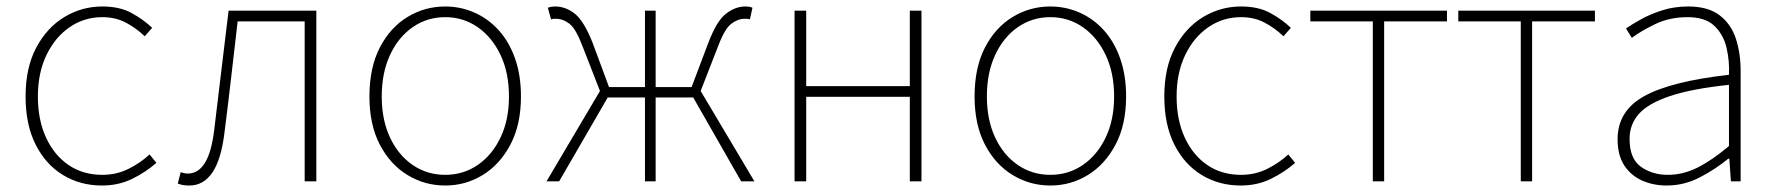

<svg xmlns="http://www.w3.org/2000/svg" viewBox="-20 -560 5486 593"><path d="M295 13Q228 13 174.5 -19.5Q121 -52 90 -113.5Q59 -175 59 -262Q59 -351 92 -413Q125 -475 179 -507.5Q233 -540 296 -540Q350 -540 387 -519.5Q424 -499 450 -474L427 -448Q401 -473 369 -490Q337 -507 296 -507Q240 -507 195 -476Q150 -445 123.5 -390Q97 -335 97 -262Q97 -190 122 -135.5Q147 -81 191.5 -50.5Q236 -20 296 -20Q340 -20 377 -38.5Q414 -57 442 -83L463 -57Q430 -28 388 -7.5Q346 13 295 13Z M565 13Q553 13 545 11.5Q537 10 529 7L538 -28Q543 -27 548 -25.5Q553 -24 560 -24Q593 -24 613.5 -58Q634 -92 642 -162Q653 -254 664 -345Q675 -436 686 -527H957V0H921V-494H714Q704 -409 694.5 -325.5Q685 -242 674 -156Q664 -69 636.5 -28Q609 13 565 13Z M1355 13Q1292 13 1238.5 -19.5Q1185 -52 1153 -113.5Q1121 -175 1121 -262Q1121 -351 1153 -413Q1185 -475 1238.5 -507.5Q1292 -540 1355 -540Q1402 -540 1444.5 -521.5Q1487 -503 1519.5 -467.5Q1552 -432 1570.5 -380Q1589 -328 1589 -262Q1589 -175 1556.5 -113.5Q1524 -52 1471 -19.5Q1418 13 1355 13ZM1355 -20Q1411 -20 1455.5 -50.5Q1500 -81 1526 -135.5Q1552 -190 1552 -262Q1552 -335 1526 -390Q1500 -445 1455.5 -476Q1411 -507 1355 -507Q1299 -507 1254.5 -476Q1210 -445 1184.5 -390Q1159 -335 1159 -262Q1159 -190 1184.5 -135.5Q1210 -81 1254.5 -50.5Q1299 -20 1355 -20Z M1668 0 1833 -279 1780 -415Q1759 -471 1739 -486.5Q1719 -502 1697 -502Q1692 -502 1689.5 -502Q1687 -502 1682 -500L1672 -536Q1682 -540 1695 -540Q1727 -540 1755.5 -517.5Q1784 -495 1811 -426L1861 -291H1972V-527H2005V-291H2116L2167 -426Q2193 -495 2222 -517.5Q2251 -540 2282 -540Q2296 -540 2304 -536L2296 -500Q2291 -502 2288.5 -502Q2286 -502 2280 -502Q2259 -502 2238.5 -486.5Q2218 -471 2197 -415L2144 -279L2310 0H2269L2121 -259H2005V0H1972V-259H1857L1707 0Z M2434 0V-527H2470V-294H2790V-527H2826V0H2790V-261H2470V0Z M3224 13Q3161 13 3107.5 -19.5Q3054 -52 3022 -113.5Q2990 -175 2990 -262Q2990 -351 3022 -413Q3054 -475 3107.5 -507.5Q3161 -540 3224 -540Q3271 -540 3313.5 -521.5Q3356 -503 3388.5 -467.5Q3421 -432 3439.5 -380Q3458 -328 3458 -262Q3458 -175 3425.5 -113.5Q3393 -52 3340 -19.5Q3287 13 3224 13ZM3224 -20Q3280 -20 3324.5 -50.5Q3369 -81 3395 -135.5Q3421 -190 3421 -262Q3421 -335 3395 -390Q3369 -445 3324.5 -476Q3280 -507 3224 -507Q3168 -507 3123.5 -476Q3079 -445 3053.5 -390Q3028 -335 3028 -262Q3028 -190 3053.5 -135.5Q3079 -81 3123.5 -50.5Q3168 -20 3224 -20Z M3812 13Q3745 13 3691.5 -19.5Q3638 -52 3607 -113.5Q3576 -175 3576 -262Q3576 -351 3609 -413Q3642 -475 3696 -507.5Q3750 -540 3813 -540Q3867 -540 3904 -519.5Q3941 -499 3967 -474L3944 -448Q3918 -473 3886 -490Q3854 -507 3813 -507Q3757 -507 3712 -476Q3667 -445 3640.5 -390Q3614 -335 3614 -262Q3614 -190 3639 -135.5Q3664 -81 3708.5 -50.5Q3753 -20 3813 -20Q3857 -20 3894 -38.5Q3931 -57 3959 -83L3980 -57Q3947 -28 3905 -7.5Q3863 13 3812 13Z M4220 0V-494H4027V-527H4449V-494H4255V0Z M4677 0V-494H4484V-527H4906V-494H4712V0Z M5128 13Q5087 13 5052.5 -2Q5018 -17 4997 -48.5Q4976 -80 4976 -130Q4976 -218 5059 -263.5Q5142 -309 5320 -329Q5322 -372 5312.5 -412.5Q5303 -453 5275 -480Q5247 -507 5192 -507Q5136 -507 5091 -485Q5046 -463 5020 -443L5002 -472Q5019 -484 5047.5 -500Q5076 -516 5113.5 -528Q5151 -540 5194 -540Q5256 -540 5291.5 -512.5Q5327 -485 5341.5 -440Q5356 -395 5356 -341V0H5326L5321 -70H5318Q5278 -37 5229.5 -12Q5181 13 5128 13ZM5131 -20Q5178 -20 5223 -42.5Q5268 -65 5320 -109V-298Q5206 -286 5138.5 -263.5Q5071 -241 5042 -208.5Q5013 -176 5013 -131Q5013 -70 5048 -45Q5083 -20 5131 -20Z"/></svg>

Font: Noto Sans JP
Style: Regular
Weight: 100
Designer: Ryoko NISHIZUKA 西塚涼子 (kana, bopomofo & ideographs); Paul D. Hunt (Latin, Greek & Cyrillic); Sandoll Communications 산돌커뮤니
Foundry: Adobe
Version: Version 2.004;hotconv 1.0.118;makeotfexe 2.5.65603